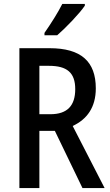

<svg xmlns="http://www.w3.org/2000/svg" viewBox="-20 -960 564 980"><path d="M413 -931V-940H298C276 -896 241 -841 207 -792V-780H272C316 -818 387 -892 413 -931ZM233 -714H79V0H181V-292H260L401 0H514L351 -317C424 -351 469 -412 469 -509C469 -646 394 -714 233 -714ZM230 -624C321 -624 364 -590 364 -505C364 -421 324 -377 237 -377H181V-624Z"/></svg>

Font: Noto Sans Gurmukhi UI Condensed Medium
Style: Regular
Weight: 500
Width: 3
Designer: Jelle Bosma - Monotype Design Team
Foundry: Monotype Imaging Inc.
Version: Version 2.004